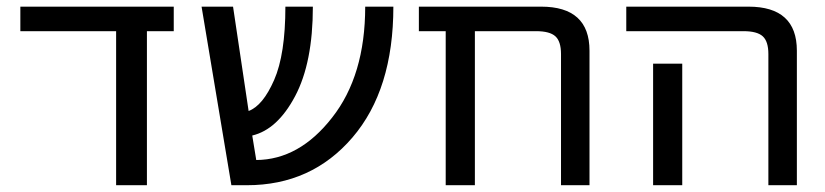

<svg xmlns="http://www.w3.org/2000/svg" viewBox="-20 -544 2433 566"><path d="M413.1 2H322.3V-452.1H40V-524.4H492.2V-452.1H413.1Z M1139.6 -524.4Q1139.6 -279.3 1019 -138.7Q898.4 2 708 2H662.1L574.2 -524.4H667L712.9 -216.8Q754.9 -232.4 788.1 -308.1Q821.3 -383.8 821.3 -524.4H902.3Q902.3 -359.4 850.1 -260.7Q797.9 -162.1 723.6 -144.5L735.4 -72.3Q862.3 -73.2 959 -197.3Q1056.6 -321.3 1056.6 -524.4Z M1633.8 -384.8Q1633.8 -421.9 1617.2 -437Q1600.6 -452.1 1560.5 -452.1H1379.9V2H1293.9V-452.1H1214.8V-524.4H1575.2Q1717.8 -524.4 1717.8 -394.5V2H1633.8Z M1826.2 -452.1V-524.4H2186.5Q2329.1 -524.4 2329.1 -394.5V2H2245.1V-384.8Q2245.1 -421.9 2228.5 -437Q2211.9 -452.1 2171.9 -452.1ZM1991.2 -356.4V-77.1V2H1905.3V-77.1V-356.4Z"/></svg>

Font: Nasu
Style: Regular
Weight: 400
Designer: Ryoko NISHIZUKA (kana &amp; ideographs); Paul D. Hunt (Latin, Greek &amp; Cyrillic); Wenlong ZHANG (bopomofo); Sandoll C
Version: Version 2014.1215